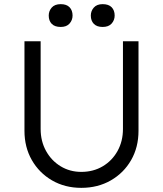

<svg xmlns="http://www.w3.org/2000/svg" viewBox="-20 -899 787 926"><path d="M372 7Q293 7 231 -29Q169 -65 133.5 -127Q98 -189 98 -268V-700H176V-277Q176 -218 202 -171Q228 -124 272.5 -97Q317 -70 372 -70Q430 -70 475.5 -97Q521 -124 547 -171Q573 -218 573 -277V-700H648V-268Q648 -189 612.5 -127Q577 -65 514.5 -29Q452 7 372 7ZM475 -769Q447 -769 432.5 -784Q418 -799 418 -824Q418 -846 432.5 -862.5Q447 -879 475 -879Q504 -879 518.5 -864Q533 -849 533 -824Q533 -802 518.5 -785.5Q504 -769 475 -769ZM273 -769Q244 -769 229.5 -784Q215 -799 215 -824Q215 -846 229.5 -862.5Q244 -879 273 -879Q301 -879 315.5 -864Q330 -849 330 -824Q330 -802 315.5 -785.5Q301 -769 273 -769Z"/></svg>

Font: Lexend Deca Light
Style: Regular
Weight: 300
Designer: Bonnie Shaver-Troup, Thomas Jockin
Foundry: Lexend
Version: Version 1.008; ttfautohint (v1.8.4.7-5d5b)